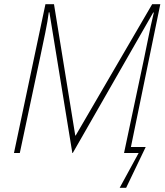

<svg xmlns="http://www.w3.org/2000/svg" viewBox="-20 -734 793 921"><path d="M554 167 645 0H575L670 -448Q681 -500 688.5 -538.5Q696 -577 703 -609Q710 -641 718 -674H715L329 0H327L217 -675H214Q209 -634 197 -576Q185 -518 173 -461L75 0H47L198 -714H239L341 -84H343L710 -714H749L608 -29H679L585 167Z"/></svg>

Font: Noto Sans Disp Thin
Style: Italic
Weight: 100
Italic angle: -12°
Designer: Monotype Design Team
Foundry: Monotype Imaging Inc.
Version: Version 2.000;GOOG;noto-source:20170915:90ef993387c0